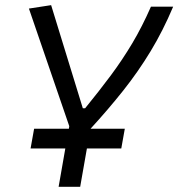

<svg xmlns="http://www.w3.org/2000/svg" viewBox="-20 -719 686 739"><path d="M97.7 -147.5 111.3 -223.6H245.1L246.6 -233.4L91.3 -686L176.8 -699.2L298.8 -302.2H307.6Q361.8 -368.7 406.5 -428.7Q451.2 -488.8 489.3 -552.7Q527.3 -616.7 561 -693.4H646.5Q607.4 -600.6 559.8 -522Q512.2 -443.4 454.6 -370.8Q397 -298.3 328.6 -223.6H460.4L446.8 -147.5H314.5L288.6 0H205.6L231.4 -147.5Z"/></svg>

Font: Cascadia Code NF SemiLight
Style: Italic
Weight: 350
Italic angle: -10°
Monospace: yes
Designer: Aaron Bell
Foundry: Saja Typeworks
Version: Version 2404.023; ttfautohint (v1.8.4)